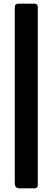

<svg xmlns="http://www.w3.org/2000/svg" viewBox="-20 -867 288 1052"><path d="M86 165Q61 165 61 136V-824Q61 -837 66 -842Q71 -847 83 -847H167Q187 -847 187 -829V148Q187 165 169 165Z"/></svg>

Font: Libre Franklin ExtraBold
Style: Regular
Weight: 800
Designer: Pablo Impallari, Rodrigo Fuenzalida, Nhung Nguyen
Foundry: Impallari Type
Version: Version 3.000